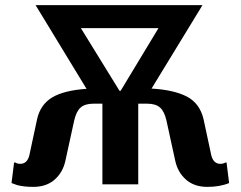

<svg xmlns="http://www.w3.org/2000/svg" viewBox="-20 -720 940 750"><path d="M110 10Q73 10 47 3L25 -5L35 -85H40L46 -82Q54 -80 59 -80Q87 -80 95 -115L125 -255Q138 -312 184 -339.5Q230 -367 318 -373L119 -700H771L572 -374Q659 -369 709.5 -343Q760 -317 775 -255L805 -115Q813 -80 841 -80Q852 -80 860 -85H865L875 -5Q839 10 790 10Q739 10 707 -18Q675 -46 665 -90L630 -250Q622 -285 605 -300Q588 -315 555 -315H520V0H380V-315H345Q312 -315 295 -300Q278 -285 270 -250L235 -90Q225 -46 193 -18Q161 10 110 10ZM447 -365H451L599 -610H296Z"/></svg>

Font: Scada
Style: Bold
Weight: 700
Designer: Jovanny Lemonad
Foundry: Jovanny Lemonad
Version: Version 4.100;PS 004.100;hotconv 1.0.88;makeotf.lib2.5.64775